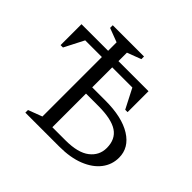

<svg xmlns="http://www.w3.org/2000/svg" viewBox="-158 -842 1025 1025"><g transform="rotate(45 354.5 -330.0)"><path d="M407 0H151V-20L230 -50V-499H104L47 -388H29V-546H230V-610L151 -640V-660H387V-640L308 -610V-546H535V-388H517L460 -499H308V-348H407Q533 -348 604 -303.5Q675 -259 675 -184Q675 -131 643 -89.5Q611 -48 551 -24Q491 0 407 0ZM401 -301H308V-47H407Q501 -47 546.5 -82.5Q592 -118 592 -174Q592 -240 546 -270.5Q500 -301 401 -301Z"/></g></svg>

Font: Spectral Light
Style: Regular
Weight: 300
Designer: Jean-Baptiste Levee
Foundry: Production Type
Version: Version 2.001